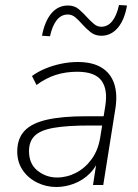

<svg xmlns="http://www.w3.org/2000/svg" viewBox="-20 -740 554 768"><path d="M205 8Q165 8 129 -9.5Q93 -27 71 -59Q49 -91 49 -134Q49 -185 77.5 -216Q106 -247 167 -261Q228 -275 324 -275H405L399 -238H340Q247 -238 194 -228.5Q141 -219 118.5 -196.5Q96 -174 96 -136Q96 -84 130.5 -57Q165 -30 208 -30Q248 -30 284.5 -49Q321 -68 347 -104Q373 -140 381 -191L401 -315Q412 -383 385.5 -418Q359 -453 289 -453Q243 -453 203.5 -440.5Q164 -428 126 -400L108 -436Q131 -453 161 -465.5Q191 -478 224.5 -485Q258 -492 291 -492Q350 -492 386.5 -469.5Q423 -447 437 -404.5Q451 -362 441 -302L393 0H352L370 -116H380Q367 -74 339.5 -46.5Q312 -19 276.5 -5.5Q241 8 205 8ZM180 -595 148 -597Q159 -655 185.5 -686.5Q212 -718 252 -718Q278 -718 295.5 -703Q313 -688 328 -671Q342 -656 355.5 -644.5Q369 -633 385 -633Q411 -633 429 -655.5Q447 -678 456 -720L488 -718Q478 -660 451 -628.5Q424 -597 385 -597Q360 -597 341.5 -612Q323 -627 308 -644Q295 -659 281.5 -670.5Q268 -682 251 -682Q225 -682 207 -659.5Q189 -637 180 -595Z"/></svg>

Font: Nunito Sans 12pt ExtraLight 12pt ExtraLight
Style: Italic
Weight: 250
Italic angle: -9°
Version: Version 3.101;gftools[0.9.27]